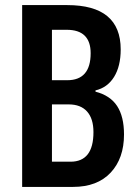

<svg xmlns="http://www.w3.org/2000/svg" viewBox="-20 -734 548 754"><path d="M244 -714Q454 -714 454 -540Q454 -474 428 -432Q402 -390 355 -379V-374Q413 -359 440 -317.5Q467 -276 467 -206Q467 -112 414.5 -56Q362 0 267 0H67V-714ZM244 -419Q336 -419 336 -525Q336 -617 242 -617H184V-419ZM184 -324V-99H257Q347 -99 347 -215Q347 -268 322 -296Q297 -324 250 -324Z"/></svg>

Font: Noto Sans Arabic ExtCond SemBd
Style: Regular
Weight: 600
Width: 2
Designer: Monotype Design Team, Nadine Chahine, Nizar Qandah and Khaled Hosny
Foundry: Monotype Imaging Inc.
Version: Version 2.012; ttfautohint (v1.8.4.7-5d5b)